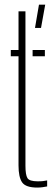

<svg xmlns="http://www.w3.org/2000/svg" viewBox="-20 -820 233 845"><path d="M27.5 -572.5V-600H61.5V-770H92V-90.5Q92 -50.5 100.8 -36.2Q109.5 -22 146 -22Q161.5 -22 169.2 -23Q177 -24 187.5 -26V0.5Q178 2.5 166.8 4Q155.5 5.5 144 5.5Q93.5 5.5 77.5 -17.2Q61.5 -40 61.5 -92V-572.5ZM123.5 -572.5V-600H177.5V-572.5ZM134 -697 151.5 -799.5H179L160.5 -697Z"/></svg>

Font: Big Shoulders Stencil Display ExtraLight
Style: Regular
Weight: 250
Designer: Patric King
Foundry: XO Type Co
Version: Version 2.001